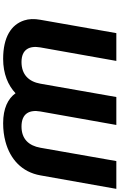

<svg xmlns="http://www.w3.org/2000/svg" viewBox="211 -962 761 1223"><g transform="rotate(90 591.5 -350.5)"><path d="M786 -107C703 -107 678 -157 690 -227L776 -711H598L513 -227C500 -154 456 -107 375 -107C294 -107 270 -158 282 -227L368 -711H191L106 -227C99 -188 100 -154 110 -124C137 -41 217 10 355 10C450 10 523 -21 574 -69C608 -21 670 10 765 10C807 10 846 5 883 -5C994 -35 1076 -109 1097 -227L1183 -711H1006L921 -227C908 -154 866 -107 786 -107Z"/></g></svg>

Font: Asimov
Style: XWidIt
Weight: 500
Designer: Google
Version: Version 2.000980; 2014